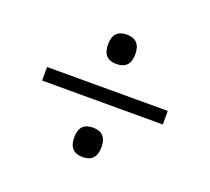

<svg xmlns="http://www.w3.org/2000/svg" viewBox="-86 -683 723 662"><g transform="rotate(20 275.5 -352.5)"><path d="M274.9 -577.1Q325.2 -577.1 325.2 -522.9Q325.2 -469.2 274.9 -469.2Q225.1 -469.2 225.1 -522.9Q225.1 -577.1 274.9 -577.1ZM54.2 -328.1V-377.9H497.1V-328.1ZM274.9 -235.8Q325.2 -235.8 325.2 -182.1Q325.2 -127.9 274.9 -127.9Q225.1 -127.9 225.1 -182.1Q225.1 -235.8 274.9 -235.8Z"/></g></svg>

Font: Droid Sans TV
Style: Regular
Weight: 300
Version: Version 1.00